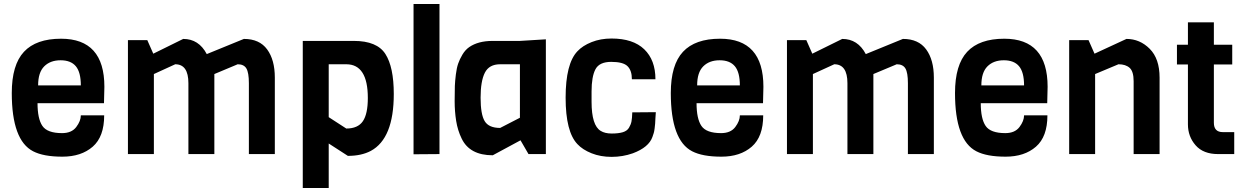

<svg xmlns="http://www.w3.org/2000/svg" viewBox="-20 -772 6239 962"><path d="M501 -255H168Q168 -177 192.5 -141Q217 -105 291 -105Q339 -105 362 -135.5Q385 -166 385 -194H502Q502 -87 444.5 -37Q387 13 292.5 13Q198 13 146 -14Q39 -69 39 -306Q39 -447 100 -512.5Q161 -578 286 -578Q503 -578 503 -337Q503 -311 501 -255ZM171 -344H385Q385 -410 360 -440Q335 -470 283.5 -470Q232 -470 201.5 -439.5Q171 -409 171 -344Z M1357 0H1227V-355Q1227 -408 1214.5 -429Q1202 -450 1171 -450L1054 -401V0H924V-355Q924 -450 858 -450L751 -401V0H621V-571H718L748 -503L898 -577Q976 -577 1016 -501L1202 -577Q1280 -577 1318.5 -524.5Q1357 -472 1357 -383Z M1953 -301Q1953 -78 1838 -16Q1791 9 1723 9L1627 -53V170H1497V-567H1753Q1869 -567 1911 -501.5Q1953 -436 1953 -301ZM1823 -281Q1823 -450 1715 -450H1627V-185L1715 -128Q1773 -128 1798 -164.5Q1823 -201 1823 -281Z M2182 0 2052 1V-752H2182Z M2715 0H2628L2588 -69L2449 6Q2333 6 2293 -78Q2273 -119 2265.5 -166.5Q2258 -214 2258 -265.5Q2258 -317 2259 -341.5Q2260 -366 2264 -398.5Q2268 -431 2275.5 -453Q2283 -475 2297 -498.5Q2311 -522 2331 -536Q2376 -567 2448 -567H2585L2715 -575ZM2585 -182V-450H2486Q2431 -450 2409.5 -408Q2388 -366 2388 -282.5Q2388 -199 2408.5 -165Q2429 -131 2486 -131Z M3148 -209 3266 -210Q3265 -202 3264 -181Q3263 -160 3262.5 -152.5Q3262 -145 3260 -129Q3258 -113 3255.5 -105.5Q3253 -98 3249 -86Q3231 -34 3151 -4Q3100 14 3044.5 14Q2989 14 2944 -4Q2899 -22 2873 -50Q2814 -112 2814 -282.5Q2814 -453 2873 -515Q2899 -543 2944 -561Q2989 -579 3044 -579Q3152 -579 3208 -525Q3264 -471 3264 -375H3146Q3146 -419 3124 -440.5Q3102 -462 3042.5 -462Q2983 -462 2963.5 -425Q2944 -388 2944 -314V-262Q2944 -143 2990 -116Q3011 -103 3045 -103Q3079 -103 3100.5 -109.5Q3122 -116 3131.5 -132Q3141 -148 3144 -163.5Q3147 -179 3148 -209Z M3803 -255H3470Q3470 -177 3494.5 -141Q3519 -105 3593 -105Q3641 -105 3664 -135.5Q3687 -166 3687 -194H3804Q3804 -87 3746.5 -37Q3689 13 3594.5 13Q3500 13 3448 -14Q3341 -69 3341 -306Q3341 -447 3402 -512.5Q3463 -578 3588 -578Q3805 -578 3805 -337Q3805 -311 3803 -255ZM3473 -344H3687Q3687 -410 3662 -440Q3637 -470 3585.5 -470Q3534 -470 3503.5 -439.5Q3473 -409 3473 -344Z M4659 0H4529V-355Q4529 -408 4516.5 -429Q4504 -450 4473 -450L4356 -401V0H4226V-355Q4226 -450 4160 -450L4053 -401V0H3923V-571H4020L4050 -503L4200 -577Q4278 -577 4318 -501L4504 -577Q4582 -577 4620.5 -524.5Q4659 -472 4659 -383Z M5227 -255H4894Q4894 -177 4918.5 -141Q4943 -105 5017 -105Q5065 -105 5088 -135.5Q5111 -166 5111 -194H5228Q5228 -87 5170.5 -37Q5113 13 5018.5 13Q4924 13 4872 -14Q4765 -69 4765 -306Q4765 -447 4826 -512.5Q4887 -578 5012 -578Q5229 -578 5229 -337Q5229 -311 5227 -255ZM4897 -344H5111Q5111 -410 5086 -440Q5061 -470 5009.5 -470Q4958 -470 4927.5 -439.5Q4897 -409 4897 -344Z M5790 0H5660V-365Q5660 -414 5640 -432Q5620 -450 5584 -450L5467 -401V0H5337V-571H5434L5464 -503L5624 -577Q5691 -577 5740.5 -527.5Q5790 -478 5790 -383Z M6164 0H6083Q6009 0 5970.5 -44Q5932 -88 5932 -149V-449H5877V-548H5932V-660H6062V-548H6154V-449H6062V-157Q6062 -110 6107 -110H6164Z"/></svg>

Font: Viga
Style: Regular
Weight: 400
Designer: Oscar Yáñez
Foundry: Fontstage
Version: Version 1.001